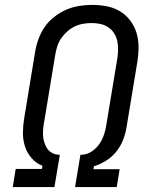

<svg xmlns="http://www.w3.org/2000/svg" viewBox="-20 -763 640 783"><path d="M32 0 44 -74H151L153 -87Q127 -97 108.5 -118.5Q90 -140 81.5 -167Q73 -194 73.5 -223.5Q74 -253 79 -283L123 -550Q127 -576 136.5 -602.5Q146 -629 161.5 -652Q177 -675 200.5 -693.5Q224 -712 249 -723Q274 -734 301.5 -738.5Q329 -743 355 -743Q386 -743 415 -737.5Q444 -732 468.5 -717.5Q493 -703 510.5 -680Q528 -657 536.5 -629.5Q545 -602 545 -571.5Q545 -541 540 -510L496 -244Q492 -218 482 -192.5Q472 -167 454.5 -145Q437 -123 413 -108Q389 -93 363 -85L361 -73H468L456 0H286L308 -132H316Q336 -133 355 -146Q374 -159 386 -177Q398 -195 404.5 -215Q411 -235 414 -256L458 -522Q461 -541 461.5 -559.5Q462 -578 458.5 -595Q455 -612 445.5 -627Q436 -642 422 -651.5Q408 -661 390.5 -665Q373 -669 354 -669Q337 -669 319 -666Q301 -663 284.5 -655Q268 -647 254 -634.5Q240 -622 229 -606Q218 -590 213 -572.5Q208 -555 205 -538L161 -271Q158 -257 156.5 -242Q155 -227 155.5 -212.5Q156 -198 160 -184.5Q164 -171 171 -159.5Q178 -148 190.5 -140.5Q203 -133 218 -132H224L202 0Z"/></svg>

Font: Iosevka Aile Oblique
Style: Regular
Weight: 400
Italic angle: -9°
Designer: Belleve Invis
Foundry: Belleve Invis
Version: Version 31.1.0; ttfautohint (v1.8.4)